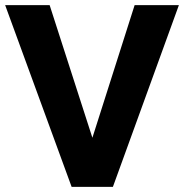

<svg xmlns="http://www.w3.org/2000/svg" viewBox="-23 -730 719 750"><path d="M170.9 -710 337.9 -191.9 502.9 -710H675.8L418 0H256.8L-2.9 -710Z"/></svg>

Font: Raleway-v4020 ExtraBold
Style: Regular
Weight: 800
Designer: Matt McInerney, Pablo Impallari, Rodrigo Fuenzalida
Foundry: Matt McInerney, Pablo Impallari, Rodrigo Fuenzalida
Version: Version 4.020;PS 004.020;hotconv 1.0.88;makeotf.lib2.5.64775